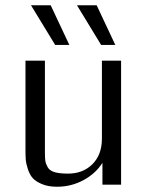

<svg xmlns="http://www.w3.org/2000/svg" viewBox="-20 -703 561 731"><path d="M98 -683H173L244 -532H190ZM273 -683H348L419 -532H365ZM77 -133V-472H151V-124Q151 -102 152.5 -91Q154 -80 161.5 -66.5Q169 -53 188 -47.5Q207 -42 239 -42Q296 -42 332 -78Q368 -114 368 -175V-472H441V0H370V-83Q344 -42 297.5 -17Q251 8 197 8Q164 8 140 -2Q116 -12 104.5 -25Q93 -38 86 -59.5Q79 -81 78 -96Q77 -111 77 -133Z"/></svg>

Font: Coval
Style: ExtraLight
Weight: 250
Foundry: Context Ltd
Version: Version 001.000